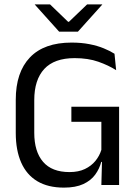

<svg xmlns="http://www.w3.org/2000/svg" viewBox="-20 -845 630 877"><path d="M272 12Q199.5 12 150.5 -17.2Q101.5 -46.5 76.8 -102.5Q52 -158.5 52 -238V-389Q52 -515 116.8 -582.8Q181.5 -650.5 307 -650.5Q352 -650.5 388.8 -643.2Q425.5 -636 454 -624.2Q482.5 -612.5 503 -599.5L510.5 -524.5Q476 -546.5 429.2 -563Q382.5 -579.5 321 -579.5Q228 -579.5 182.2 -530Q136.5 -480.5 136.5 -387.5V-238.5Q136.5 -152.5 176.8 -105.8Q217 -59 297.5 -59Q338.5 -59 367.8 -73Q397 -87 415.8 -110Q434.5 -133 443 -160.5V-318L456.5 -288.5H306V-357.5H524V-105L442.5 -105.5Q434.5 -74.5 415 -47.5Q395.5 -20.5 360.5 -4.2Q325.5 12 272 12ZM446.5 -132H524V0H443ZM250 -700.5 139 -824V-825H208.5L291 -745.5H295L378 -825H447V-824L336 -700.5Z"/></svg>

Font: Anek Latin
Style: Regular
Weight: 400
Designer: Yesha Goshar
Foundry: Ek Type
Version: Version 1.003